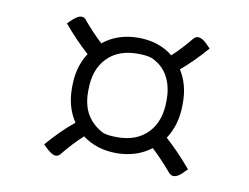

<svg xmlns="http://www.w3.org/2000/svg" viewBox="-54 -571 707 546"><g transform="rotate(10 300.0 -298.0)"><path d="M149 -300Q149 -356 176 -397Q139 -430 103 -473L110 -480Q118 -488 126 -493.5Q134 -499 141 -499Q150 -499 155 -491Q180 -461 209 -434Q251 -468 311 -468Q370 -468 411 -435Q439 -461 464 -492Q470 -499 477 -499Q485 -499 493 -493.5Q501 -488 508 -480L515 -473Q497 -452 479 -434Q461 -416 442 -400Q467 -361 467 -308V-302Q467 -245 439 -202Q477 -168 514 -124L507 -117Q500 -109 492 -103.5Q484 -98 476 -98Q469 -98 462 -106Q435 -138 405 -166Q363 -134 305 -134Q248 -134 207 -165Q177 -138 150 -104Q144 -97 137 -97Q130 -97 122 -102.5Q114 -108 106 -116L99 -123Q118 -145 137 -164Q156 -183 176 -199Q149 -239 149 -294ZM196 -292Q196 -252 212.5 -225.5Q229 -199 259 -184Q268 -181 278 -180Q288 -179 300 -179Q356 -179 388 -212.5Q420 -246 420 -304V-310Q420 -347 404.5 -375.5Q389 -404 357 -418Q348 -421 338 -422Q328 -423 316 -423Q260 -423 228 -389.5Q196 -356 196 -298Z"/></g></svg>

Font: Recursive Sn Csl St Lt
Style: Italic
Weight: 300
Italic angle: -15°
Version: Version 1.079;hotconv 1.0.112;makeotfexe 2.5.65598; ttfautoh